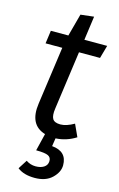

<svg xmlns="http://www.w3.org/2000/svg" viewBox="-135 -712 624 1008"><g transform="rotate(15 177.5 -208.0)"><path d="M208 56.2Q290 63.5 290 138.7Q290 175.8 256.1 208.5Q222.2 241.2 162.1 241.2Q102.1 241.2 67.9 213.9L99.1 165Q123 181.2 150.9 181.2Q178.7 181.2 196.3 169.7Q213.9 158.2 214.8 137.2Q215.8 116.2 198.5 107.7Q181.2 99.1 132.8 99.1L155.8 4.9Q64.9 -22 82 -141.1L126 -456.1H35.2L44.9 -526.9H140.1L172.9 -648.9L245.1 -657.2L227.1 -526.9H351.1L331.1 -456.1H216.8L172.9 -139.2Q167 -99.1 177.5 -82Q188 -64.9 220 -64.9Q252 -64.9 293.9 -88.9L324.2 -22.9Q273.4 9.3 214.8 12.2Z"/></g></svg>

Font: FiraSans-Italic
Style: Italic
Weight: 400
Italic angle: -8°
Designer: Carrois Corporate & Edenspiekermann AG
Foundry: Carrois Corporate GbR & Edenspiekermann AG
Version: Version 3.106;PS 003.106;hotconv 1.0.70;makeotf.lib2.5.58329